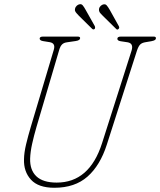

<svg xmlns="http://www.w3.org/2000/svg" viewBox="-20 -873 758 908"><path d="M462.5 -195.5 602 -633Q613 -668 583.5 -673L550.5 -678Q535 -680.5 535 -689.5Q535 -700 552 -700H706.5Q717.5 -700 717.5 -692.5Q717.5 -687.5 713 -684Q708.5 -680.5 695 -678L668.5 -673.5Q652 -671 643.5 -663Q635 -655 628 -634.5L485 -188.5Q453.5 -90.5 393.8 -37.8Q334 15 237 15Q161.5 15 126.5 -23.2Q91.5 -61.5 93.5 -120Q94 -151.5 103.5 -191Q113 -230.5 125.5 -272.5L234.5 -638Q243.5 -668.5 215.5 -673.5L184.5 -678.5Q167.5 -681 167.5 -691Q168.5 -700 183.5 -700H346.5Q359 -700 359 -693Q359 -682 338 -679L297 -673Q281.5 -671 273.5 -662.8Q265.5 -654.5 261.5 -642L152.5 -272.5Q140.5 -231.5 132 -193Q123.5 -154.5 122.5 -123Q121 -68.5 152.2 -39Q183.5 -9.5 248 -9.5Q403 -9.5 462.5 -195.5ZM385.5 -825.5 427.5 -751Q432 -742.5 427.5 -736Q421 -731 415 -737.5L353.5 -798Q348.5 -804 342.5 -810Q336.5 -816 334.5 -823Q333.5 -833 338.5 -840.5Q343.5 -848 350.5 -851Q363.5 -856.5 370.5 -848.5Q377.5 -840.5 385.5 -825.5ZM499.5 -825.5 541 -751Q546.5 -742 541 -736.5Q535 -729.5 528.5 -737L467 -797.5Q461.5 -803.5 455.5 -809.5Q449.5 -815.5 448.5 -822.5Q447 -832.5 451.8 -839.8Q456.5 -847 464 -850.5Q477 -856 484 -848.2Q491 -840.5 499.5 -825.5Z"/></svg>

Font: Fraunces 144pt S100 Thin
Style: Italic
Weight: 100
Italic angle: -16°
Version: Version 1.000; ttfautohint (v1.8.3)